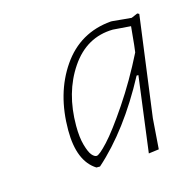

<svg xmlns="http://www.w3.org/2000/svg" viewBox="-58 -703 415 414"><g transform="rotate(-15 149.5 -496.0)"><path d="M245 -516Q188 -409 118 -347H110Q72 -371 72 -440Q72 -522 111.5 -579.5Q151 -637 221 -643H224L267 -639L281 -645L285 -643L255 -418L250 -350L227 -347L249 -516ZM91 -445Q91 -419 96 -401.5Q101 -384 106.5 -377.5Q112 -371 117 -371Q123 -371 143 -392.5Q163 -414 195 -461.5Q227 -509 255 -565L257 -581L261 -622L221 -625Q162 -624 126.5 -571.5Q91 -519 91 -445Z"/></g></svg>

Font: Alegreya Sans Thin
Style: Italic
Weight: 100
Italic angle: -7°
Designer: Juan Pablo del Peral
Foundry: Huerta Tipografica
Version: Version 2.007